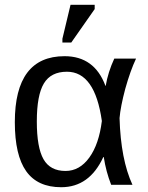

<svg xmlns="http://www.w3.org/2000/svg" viewBox="-20 -773 618 803"><path d="M414 -116H412Q354 10 236 10Q137 10 89.5 -57Q42 -124 42 -262Q42 -538 250 -538Q375 -538 421 -414H422Q432 -472 458 -528H549Q525 -477 504 -402Q484 -327 480 -279Q485 -106 534 0H445Q423 -56 414 -116ZM134 -265Q134 -156 162 -107Q190 -58 254 -58Q313 -58 353.5 -114Q394 -170 406 -267Q377 -473 260 -473Q193 -473 163.5 -424Q134 -375 134 -265ZM278 -595H241V-611L275 -753H376V-735Z"/></svg>

Font: Libra Sans
Style: Regular
Weight: 400
Foundry: Context Ltd
Version: Version 1.002